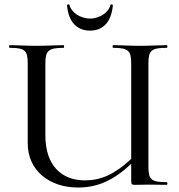

<svg xmlns="http://www.w3.org/2000/svg" viewBox="-20 -827 801 859"><path d="M383 -690C443 -690 478 -730 485 -803C485 -808 475 -809 474 -805C468 -774 428 -744 383 -744C337 -744 297 -774 291 -805C290 -809 279 -808 280 -803C286 -730 323 -690 383 -690ZM726 -12C657 -12 644 -23 644 -81V-544C644 -601 657 -613 726 -613C730 -613 730 -625 726 -625C693 -625 651 -622 605 -622C560 -622 519 -625 486 -625C483 -625 483 -613 486 -613C556 -613 567 -599 567 -542V-116C493 -47 431 -20 360 -20C254 -20 183 -88 183 -221V-542C183 -599 195 -613 264 -613C268 -613 268 -625 264 -625C232 -625 191 -622 143 -622C98 -622 56 -625 23 -625C20 -625 20 -613 23 -613C92 -613 104 -601 104 -544V-186C104 -64 201 12 329 12C418 12 489 -21 567 -94V-19C567 -2 569 0 586 0C607 0 620 -1 644 -1C674 -1 699 0 726 0C730 0 730 -12 726 -12Z"/></svg>

Font: Cormorant Infant Book
Style: Regular
Weight: 500
Designer: Christian Thalmann (Catharsis Fonts)
Version: Version 1.000;PS 002.000;hotconv 1.0.88;makeotf.lib2.5.64775